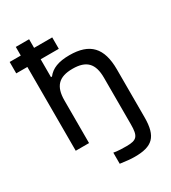

<svg xmlns="http://www.w3.org/2000/svg" viewBox="-235 -820 1013 1137"><g transform="rotate(-30 272.0 -252.0)"><path d="M59 -710V-651H-17V-573H59V0H150V-291C150 -388 191 -430 285 -430C379 -430 420 -388 420 -291V28C420 109 404 127 334 127C308 127 282 127 246 121V197C291 203 315 206 345 206C464 206 511 165 511 32V-295C511 -443 448 -509 309 -509C234 -509 187 -490 157 -451H150V-573H274V-651H150V-710Z"/></g></svg>

Font: LT Wave Alt
Style: Regular
Weight: 400
Designer: Daniel Lyons
Version: Version 2.5 (Glyphs App)